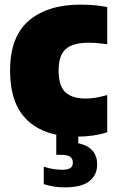

<svg xmlns="http://www.w3.org/2000/svg" viewBox="-20 -579 506 829"><path d="M311.5 11Q172.5 11 98 -59.8Q23.5 -130.5 23.5 -274Q23.5 -421 104.8 -490Q186 -559 327.5 -559Q390 -559 443 -548.5V-388Q422.5 -391 402.2 -392.8Q382 -394.5 362 -394.5Q293.5 -394.5 263.2 -366.5Q233 -338.5 233 -276Q233 -208 262.2 -180.8Q291.5 -153.5 350.5 -153.5Q371.5 -153.5 393.5 -157.2Q415.5 -161 443 -168.5V-8Q383.5 11 311.5 11ZM259 230Q233 230 211 226.2Q189 222.5 169 216V140.5Q188.5 147.5 210.2 150.8Q232 154 248 154Q271 154 282.8 147.2Q294.5 140.5 294.5 122.5Q294.5 89.5 246.5 89.5H223V-10H318V39.5Q399.5 57 399.5 131.5Q399.5 176.5 366 203.2Q332.5 230 259 230Z"/></svg>

Font: Encode Sans SemiCondensed SemiCondensed Black
Style: Regular
Weight: 900
Width: 4
Designer: Multiple Designers
Foundry: Impallari Type
Version: Version 3.000; ttfautohint (v1.8.3) -l 8 -r 50 -G 200 -x 14 